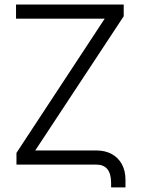

<svg xmlns="http://www.w3.org/2000/svg" viewBox="-20 -727 621 848"><path d="M50.8 -707H526.4V-655.3L135.7 -62.5H405.3Q444.8 -62.5 473.9 -46.4Q502.9 -30.3 518.6 -1.2Q534.2 27.8 534.2 66.4V100.6H470.7V81.1Q470.7 0 405.3 0H52.7V-51.8L442.4 -644.5H50.8Z"/></svg>

Font: Pretendard Std Light
Style: Regular
Weight: 300
Designer: Base glyphs from Inter by Rasmus Andersson; Hangeul glyphs from Noto Sans CJK(Source Han Sans) by Jang Soo-young and Kan
Foundry: Kil Hyung-jin
Version: Version 1.309